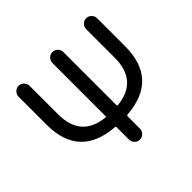

<svg xmlns="http://www.w3.org/2000/svg" viewBox="-171 -957 1138 1138"><g transform="rotate(-45 397.5 -388.0)"><path d="M445.3 -263.7Q445.3 -256.8 452.1 -257.8Q636.7 -276.4 636.7 -469.7V-709Q636.7 -727.5 650.4 -741.2Q664.1 -754.9 682.6 -754.9Q701.2 -754.9 714.8 -741.2Q728.5 -727.5 728.5 -709V-474.6Q728.5 -198.2 452.1 -177.7Q445.3 -176.8 445.3 -169.9V-66.4Q445.3 -47.9 431.6 -34.2Q418 -20.5 399.4 -20.5Q380.9 -20.5 367.2 -34.2Q353.5 -47.9 353.5 -66.4V-169.9Q353.5 -176.8 346.7 -177.7Q70.3 -198.2 70.3 -474.6V-709Q70.3 -727.5 84 -741.2Q97.7 -754.9 116.2 -754.9Q134.8 -754.9 148.4 -741.2Q162.1 -727.5 162.1 -709V-469.7Q162.1 -277.3 346.7 -257.8Q353.5 -256.8 353.5 -263.7V-709Q353.5 -727.5 367.2 -741.2Q380.9 -754.9 399.4 -754.9Q418 -754.9 431.6 -741.2Q445.3 -727.5 445.3 -709Z"/></g></svg>

Font: Gen Jyuu Gothic P Regular
Style: Regular
Weight: 400
Designer: [Source Han Sans]
Ryoko NISHIZUKA  (kana & ideographs); Paul D. Hunt (Latin, Greek & Cyrillic); Wenlong ZHANG  (bopomofo
Version: Version 1.002.20150607